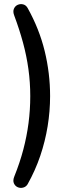

<svg xmlns="http://www.w3.org/2000/svg" viewBox="-20 -733 366 939"><path d="M115 168Q107 181 93 184.5Q79 188 66.5 182.5Q54 177 48 163.5Q42 150 50 130Q77 63 94 -1.5Q111 -66 119.5 -131Q128 -196 128 -263Q128 -330 119 -395Q110 -460 92.5 -524.5Q75 -589 50 -656Q42 -676 48 -690Q54 -704 67 -709.5Q80 -715 93.5 -711.5Q107 -708 115 -694Q172 -592 198.5 -483.5Q225 -375 225 -263Q225 -189 213 -115.5Q201 -42 177 29Q153 100 115 168Z"/></svg>

Font: Nunito Medium
Style: Regular
Weight: 500
Designer: Vernon Adams
Foundry: Vernon Adams
Version: Version 3.601